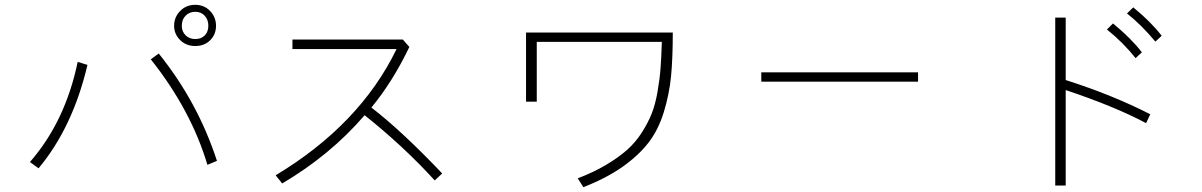

<svg xmlns="http://www.w3.org/2000/svg" viewBox="-20 -777 5040 805"><path d="M105.5 -97.7Q253.9 -267.6 305.7 -517.6L346.7 -504.9Q285.2 -243.2 141.6 -71.3ZM612.3 -528.3 645.5 -552.7Q809.6 -348.6 889.6 -102.5L849.6 -85.9Q781.2 -315.4 612.3 -528.3ZM742.2 -668.9Q742.2 -644.5 758.3 -628.9Q774.4 -613.3 798.8 -613.3Q823.2 -613.3 838.4 -628.4Q853.5 -643.6 853.5 -668.9Q853.5 -694.3 838.4 -710.9Q823.2 -727.5 798.8 -727.5Q774.4 -727.5 758.3 -711.4Q742.2 -695.3 742.2 -668.9ZM710 -668.9Q710 -705.1 735.4 -731Q760.7 -756.8 798.8 -756.8Q835.9 -756.8 860.8 -731Q885.7 -705.1 885.7 -668.9Q885.7 -632.8 861.3 -608.4Q836.9 -584 798.8 -584Q760.7 -584 735.4 -608.9Q710 -633.8 710 -668.9Z M1135.7 -42Q1489.3 -254.9 1642.6 -571.3H1206.1V-611.3H1668.9L1696.3 -580.1Q1626 -433.6 1537.1 -326.2Q1665 -227.5 1834 -49.8L1802.7 -20.5Q1672.9 -163.1 1508.8 -293.9Q1365.2 -127 1163.1 -7.8Z M2185.5 -350.6V-640.6H2800.8Q2800.8 -532.2 2793.5 -457Q2786.1 -381.8 2763.2 -307.1Q2740.2 -232.4 2699.2 -179.2Q2658.2 -126 2590.8 -78.1Q2523.4 -30.3 2425.8 7.8L2402.3 -29.3Q2468.8 -54.7 2520.5 -85.4Q2572.3 -116.2 2608.4 -147.9Q2644.5 -179.7 2670.9 -221.2Q2697.3 -262.7 2712.4 -300.8Q2727.5 -338.9 2736.8 -392.1Q2746.1 -445.3 2749.5 -491.2Q2752.9 -537.1 2754.9 -601.6H2230.5V-350.6Z M3171.9 -434.6V-473.6H3829.1V-434.6Z M4404.3 1V-703.1H4448.2V-441.4Q4644.5 -378.9 4802.7 -297.9L4785.2 -260.7Q4655.3 -330.1 4448.2 -399.4V1ZM4705.1 -720.7 4731.4 -746.1Q4804.7 -686.5 4850.6 -627L4824.2 -602.5Q4764.6 -673.8 4705.1 -720.7ZM4621.1 -653.3 4646.5 -678.7Q4722.7 -616.2 4767.6 -557.6L4741.2 -533.2Q4688.5 -599.6 4621.1 -653.3Z"/></svg>

Font: Gothic A1 ExtraLight
Style: Regular
Weight: 275
Designer: HanYang I&C Co.,Ltd.
Foundry: HanYang I&C Co.,Ltd.
Version: Version 2.50